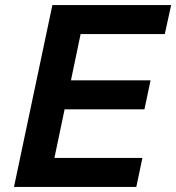

<svg xmlns="http://www.w3.org/2000/svg" viewBox="-20 -735 693 755"><path d="M35 0 186 -715H653L628 -601H297L259 -419H572L548 -305H234L194 -114H540L516 0Z"/></svg>

Font: Wix Madefor Text
Style: Bold Italic
Weight: 700
Italic angle: -12°
Designer: Dalton Maag Ltd
Foundry: Dalton Maag Ltd
Version: Version 3.100